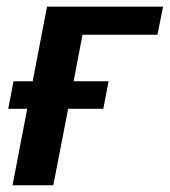

<svg xmlns="http://www.w3.org/2000/svg" viewBox="-20 -548 502 568"><path d="M181.6 -226.1 137.7 0H17.1L60.5 -226.1H4.4L20 -307.6H76.7L119.1 -528.3H462.4L445.8 -445.3H224.1L197.8 -307.6H301.3L285.6 -226.1Z"/></svg>

Font: Arimo SemiBold
Style: Italic
Weight: 600
Italic angle: -12°
Version: Version 1.33